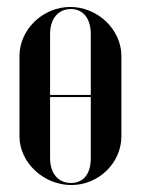

<svg xmlns="http://www.w3.org/2000/svg" viewBox="-20 -524 404 552"><path d="M182 -504C103 -504 36 -439 36 -363V-132C36 -57 105 8 185 8C264 8 329 -56 329 -132V-363C329 -439 261 -504 182 -504ZM184 -498C219 -498 241 -471 241 -426V-251H124V-426C124 -470 147 -498 184 -498ZM241 -245V-69C241 -24 220 2 184 2C147 2 124 -26 124 -69V-245Z"/></svg>

Font: Moniqa SemBd Display
Style: Regular
Weight: 600
Designer: Rajesh Rajput
Foundry: Rajesh Rajput
Version: Version 1.000